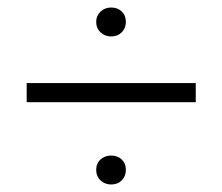

<svg xmlns="http://www.w3.org/2000/svg" viewBox="-20 -511 592 511"><path d="M276 -20Q259 -20 247.5 -31Q236 -42 236 -59Q236 -76 247.5 -86.5Q259 -97 276 -97Q293 -97 304 -86.5Q315 -76 315 -59Q315 -42 304 -31Q293 -20 276 -20ZM276 -414Q259 -414 247.5 -425Q236 -436 236 -453Q236 -469 247.5 -480Q259 -491 276 -491Q293 -491 304 -480.5Q315 -470 315 -453Q315 -436 304 -425Q293 -414 276 -414ZM51 -290H501V-239H51Z"/></svg>

Font: Metropolitano Light
Style: Regular
Weight: 300
Designer: Fonts by Alex Slobzheninov & Chris M. Simpson / Changes by Cristiano Sobral
Foundry: Fonts by Alex Slobzheninov & Chris M. Simpson / Changes by Cristiano Sobral
Version: Version 1.00;August 30, 2020;FontCreator 13.0.0.2681 64-bit